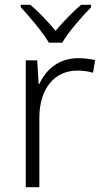

<svg xmlns="http://www.w3.org/2000/svg" viewBox="-20 -785 434 805"><path d="M185 -606H241C265 -649 324 -716 362 -755V-765H320C284 -735 245 -693 213 -656C182 -693 143 -735 107 -765H67V-755C103 -716 160 -649 185 -606ZM307 -541C227 -541 172 -493 145 -433H142L136 -532H88V0H145V-292C145 -411 207 -489 304 -489C328 -489 349 -486 370 -480L379 -533C358 -538 333 -541 307 -541Z"/></svg>

Font: Noto Sans Sinhala UI Light
Style: Regular
Weight: 300
Designer: Jelle Bosma - Monotype Design Team
Foundry: Monotype Imaging Inc.
Version: Version 2.006